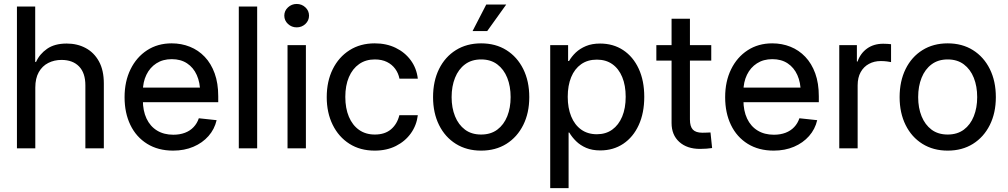

<svg xmlns="http://www.w3.org/2000/svg" viewBox="-20 -761 5169 985"><path d="M161.1 -311.5V0H66.9V-727.5H160.6V-443.4H165Q183.1 -483.9 221.7 -510.7Q260.3 -537.6 322.3 -537.6Q376.5 -537.6 419.4 -514.6Q462.4 -491.7 487.5 -446.3Q512.7 -400.9 512.7 -332.5V0H418V-323.2Q418 -386.7 385.5 -420.2Q353 -453.6 295.4 -453.6Q258.3 -453.6 227.5 -438Q196.8 -422.4 179 -390.9Q161.1 -359.4 161.1 -311.5Z M868.2 11.7Q791 11.7 734.9 -23.2Q678.7 -58.1 648.9 -119.9Q619.1 -181.6 619.1 -262.2Q619.1 -343.3 649.7 -405.5Q680.2 -467.8 734.6 -503.2Q789.1 -538.6 860.8 -538.6Q910.6 -538.6 954.1 -521.2Q997.6 -503.9 1030.3 -469.5Q1063 -435.1 1081.3 -384.5Q1099.6 -334 1099.6 -267.1V-236.8H670.9V-311.5H1049.3L1006.8 -286.6Q1006.8 -337.4 989.5 -376Q972.2 -414.6 939.7 -436Q907.2 -457.5 861.3 -457.5Q815.4 -457.5 782.2 -436Q749 -414.6 731 -377.2Q712.9 -339.8 712.9 -292.5V-247.1Q712.9 -192.9 731.7 -152.8Q750.5 -112.8 785.6 -91.3Q820.8 -69.8 869.1 -69.8Q902.3 -69.8 928.7 -79.8Q955.1 -89.8 973.1 -108.9Q991.2 -127.9 1000 -154.3L1091.3 -144.5Q1080.6 -98.1 1049.6 -63Q1018.6 -27.8 972.2 -8.1Q925.8 11.7 868.2 11.7Z M1299.3 -727.5V0H1205.1V-727.5Z M1455.1 0V-529.3H1549.3V0ZM1502 -620.6Q1476.1 -620.6 1457.3 -638.2Q1438.5 -655.8 1438.5 -680.7Q1438.5 -705.6 1457.3 -723.1Q1476.1 -740.7 1502 -740.7Q1528.3 -740.7 1546.9 -723.1Q1565.4 -705.6 1565.4 -680.7Q1565.4 -655.8 1546.9 -638.2Q1528.3 -620.6 1502 -620.6Z M1902.3 11.7Q1827.6 11.7 1772.5 -23.4Q1717.3 -58.6 1686.8 -120.6Q1656.2 -182.6 1656.2 -262.7Q1656.2 -343.8 1687 -406Q1717.8 -468.3 1773.2 -503.4Q1828.6 -538.6 1902.3 -538.6Q1962.4 -538.6 2009.8 -515.6Q2057.1 -492.7 2087.2 -451.9Q2117.2 -411.1 2123.5 -357.4H2029.3Q2023.9 -385.3 2007.6 -407.7Q1991.2 -430.2 1965.1 -443.1Q1939 -456.1 1902.8 -456.1Q1856.4 -456.1 1822.5 -432.4Q1788.6 -408.7 1770 -365.5Q1751.5 -322.3 1751.5 -263.7Q1751.5 -205.6 1769.8 -162.1Q1788.1 -118.7 1822 -94.7Q1856 -70.8 1902.8 -70.8Q1954.6 -70.8 1986.1 -97.7Q2017.6 -124.5 2028.8 -169.9H2123.5Q2117.2 -118.2 2087.9 -77.1Q2058.6 -36.1 2011.2 -12.2Q1963.9 11.7 1902.3 11.7Z M2448.2 11.7Q2374.5 11.7 2318.8 -22.9Q2263.2 -57.6 2232.4 -119.6Q2201.7 -181.6 2201.7 -262.7Q2201.7 -344.7 2232.4 -407Q2263.2 -469.2 2318.8 -503.9Q2374.5 -538.6 2448.2 -538.6Q2522.5 -538.6 2577.9 -503.9Q2633.3 -469.2 2664.3 -407Q2695.3 -344.7 2695.3 -262.7Q2695.3 -181.6 2664.3 -119.6Q2633.3 -57.6 2577.9 -22.9Q2522.5 11.7 2448.2 11.7ZM2448.2 -70.8Q2497.6 -70.8 2531.2 -95.9Q2564.9 -121.1 2582.3 -164.6Q2599.6 -208 2599.6 -262.7Q2599.6 -318.4 2582.3 -361.8Q2564.9 -405.3 2531.2 -430.7Q2497.6 -456.1 2448.2 -456.1Q2399.4 -456.1 2365.7 -430.9Q2332 -405.8 2314.5 -362.1Q2296.9 -318.4 2296.9 -262.7Q2296.9 -207.5 2314.5 -164.3Q2332 -121.1 2365.5 -95.9Q2398.9 -70.8 2448.2 -70.8ZM2404.3 -601.6 2474.6 -737.8H2577.1L2479.5 -601.6Z M2802.7 204.1V-529.3H2894.5V-448.2H2899.4Q2912.6 -471.2 2933.8 -491.5Q2955.1 -511.7 2986.1 -524.7Q3017.1 -537.6 3058.6 -537.6Q3126 -537.6 3177 -503.9Q3228 -470.2 3256.6 -408.7Q3285.2 -347.2 3285.2 -264.2Q3285.2 -181.2 3256.8 -119.4Q3228.5 -57.6 3177.5 -23.4Q3126.5 10.7 3059.1 10.7Q3018.1 10.7 2987.5 -2.4Q2957 -15.6 2935.8 -36.4Q2914.6 -57.1 2900.4 -81.1H2897V204.1ZM3042 -72.3Q3087.9 -72.3 3120.8 -95.9Q3153.8 -119.6 3171.9 -162.8Q3189.9 -206.1 3189.9 -264.2Q3189.9 -322.8 3172.1 -365.7Q3154.3 -408.7 3121.3 -431.9Q3088.4 -455.1 3042 -455.1Q2994.6 -455.1 2961.2 -431.4Q2927.7 -407.7 2910.2 -365Q2892.6 -322.3 2892.6 -264.2Q2892.6 -207 2910.4 -163.6Q2928.2 -120.1 2961.7 -96.2Q2995.1 -72.3 3042 -72.3Z M3628.9 -529.3V-450.2H3347.2V-529.3ZM3425.3 -665H3519.5V-147.9Q3519.5 -111.8 3534.7 -95.9Q3549.8 -80.1 3583.5 -80.1Q3593.8 -80.1 3604.2 -80.6Q3614.7 -81.1 3625 -81.5L3633.3 -1.5Q3620.1 0.5 3604 1.7Q3587.9 2.9 3571.3 2.9Q3504.4 2.9 3464.8 -33Q3425.3 -68.8 3425.3 -129.9Z M3949.2 11.7Q3872.1 11.7 3815.9 -23.2Q3759.8 -58.1 3730 -119.9Q3700.2 -181.6 3700.2 -262.2Q3700.2 -343.3 3730.7 -405.5Q3761.2 -467.8 3815.7 -503.2Q3870.1 -538.6 3941.9 -538.6Q3991.7 -538.6 4035.2 -521.2Q4078.6 -503.9 4111.3 -469.5Q4144 -435.1 4162.4 -384.5Q4180.7 -334 4180.7 -267.1V-236.8H3752V-311.5H4130.4L4087.9 -286.6Q4087.9 -337.4 4070.6 -376Q4053.2 -414.6 4020.8 -436Q3988.3 -457.5 3942.4 -457.5Q3896.5 -457.5 3863.3 -436Q3830.1 -414.6 3812 -377.2Q3793.9 -339.8 3793.9 -292.5V-247.1Q3793.9 -192.9 3812.7 -152.8Q3831.5 -112.8 3866.7 -91.3Q3901.9 -69.8 3950.2 -69.8Q3983.4 -69.8 4009.8 -79.8Q4036.1 -89.8 4054.2 -108.9Q4072.3 -127.9 4081.1 -154.3L4172.4 -144.5Q4161.6 -98.1 4130.6 -63Q4099.6 -27.8 4053.2 -8.1Q4006.8 11.7 3949.2 11.7Z M4285.6 0V-529.3H4376V-445.3H4379.4Q4394 -487.3 4428.2 -512Q4462.4 -536.6 4511.2 -536.6Q4522 -536.6 4533.4 -535.9Q4544.9 -535.2 4551.3 -534.2V-442.4Q4545.9 -443.8 4530.8 -445.8Q4515.6 -447.8 4498 -447.8Q4464.8 -447.8 4438 -433.3Q4411.1 -418.9 4395.5 -391.1Q4379.9 -363.3 4379.9 -322.8V0Z M4841.8 11.7Q4768.1 11.7 4712.4 -22.9Q4656.7 -57.6 4626 -119.6Q4595.2 -181.6 4595.2 -262.7Q4595.2 -344.7 4626 -407Q4656.7 -469.2 4712.4 -503.9Q4768.1 -538.6 4841.8 -538.6Q4916 -538.6 4971.4 -503.9Q5026.9 -469.2 5057.9 -407Q5088.9 -344.7 5088.9 -262.7Q5088.9 -181.6 5057.9 -119.6Q5026.9 -57.6 4971.4 -22.9Q4916 11.7 4841.8 11.7ZM4841.8 -70.8Q4891.1 -70.8 4924.8 -95.9Q4958.5 -121.1 4975.8 -164.6Q4993.2 -208 4993.2 -262.7Q4993.2 -318.4 4975.8 -361.8Q4958.5 -405.3 4924.8 -430.7Q4891.1 -456.1 4841.8 -456.1Q4793 -456.1 4759.3 -430.9Q4725.6 -405.8 4708 -362.1Q4690.4 -318.4 4690.4 -262.7Q4690.4 -207.5 4708 -164.3Q4725.6 -121.1 4759 -95.9Q4792.5 -70.8 4841.8 -70.8Z"/></svg>

Font: Inter Cardless Tabular
Style: Regular
Weight: 400
Designer: Rasmus Andersson
Foundry: rsms
Version: Version 4.000;git-4fc901f